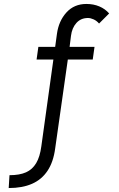

<svg xmlns="http://www.w3.org/2000/svg" viewBox="-20 -730 600 971"><path d="M24 221 28 156Q79 156 111.5 141.5Q144 127 163 95Q182 63 189 10L250 -429H165L174 -493H259L268 -559Q277 -624 316 -667Q355 -710 417 -710Q453 -710 482.5 -697.5Q512 -685 532 -662L481 -611Q469 -625 453.5 -632Q438 -639 425 -639Q389 -639 366.5 -614Q344 -589 339 -549L332 -493H458L449 -429H323L259 21Q250 89 220.5 133.5Q191 178 142 199.5Q93 221 24 221Z"/></svg>

Font: Hanken Grotesk
Style: Italic
Weight: 400
Italic angle: -8°
Designer: Alfredo Marco Pradil
Foundry: Hanken Design Co.
Version: Version 3.013